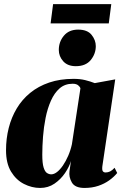

<svg xmlns="http://www.w3.org/2000/svg" viewBox="-20 -893 594 924"><path d="M472.5 -92.5Q470.5 -74.5 475 -68.8Q479.5 -63 488 -63Q499.5 -63 509.8 -68Q520 -73 531.5 -85.5L544 -60.5Q528.5 -41.5 505.5 -25Q482.5 -8.5 452.8 1.5Q423 11.5 386.5 11.5Q341 11.5 325.8 -14.8Q310.5 -41 314.5 -70L321.5 -118Q313 -90 292.8 -60Q272.5 -30 242.2 -9.2Q212 11.5 173 11.5Q133 11.5 95.2 -7.8Q57.5 -27 33.2 -67Q9 -107 9 -170Q9 -226 22 -277.2Q35 -328.5 60.8 -371.5Q86.5 -414.5 125.5 -446.2Q164.5 -478 216.8 -495.8Q269 -513.5 334 -513.5Q365.5 -513.5 389.8 -507.5Q414 -501.5 436 -493L534.5 -511ZM367 -467.5Q365.5 -475 356.2 -482.5Q347 -490 329.5 -490Q292.5 -490 267 -467.8Q241.5 -445.5 225 -408.2Q208.5 -371 199.5 -326Q190.5 -281 187 -234.8Q183.5 -188.5 183.5 -149Q183.5 -107.5 189.8 -87.2Q196 -67 206 -60.5Q216 -54 226.5 -54Q240 -54 254.5 -65.2Q269 -76.5 282.8 -96.5Q296.5 -116.5 308 -142.8Q319.5 -169 326 -198.5ZM345 -574.5Q305.5 -574.5 284.2 -598.2Q263 -622 263 -652.5Q263 -692 287.5 -721.2Q312 -750.5 356 -750.5Q400.5 -750.5 420.8 -725.2Q441 -700 441 -671Q441 -634 416.8 -604.2Q392.5 -574.5 345 -574.5ZM235.5 -873H515.5L503.5 -780.5H223.5Z"/></svg>

Font: Merriweather 144pt Black
Style: Italic
Weight: 900
Italic angle: -7.8°
Version: Version 2.101